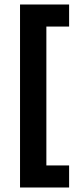

<svg xmlns="http://www.w3.org/2000/svg" viewBox="-20 -715 350 853"><path d="M69 118V-681H186V118ZM69 118V20H287V118ZM69 -597V-695H287V-597Z"/></svg>

Font: Bricolage Grotesque 36pt SemiBold
Style: Regular
Weight: 600
Designer: Mathieu Triay
Foundry: Atelier Triay
Version: Version 1.001;gftools[0.9.33.dev8+g029e19f]